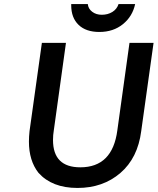

<svg xmlns="http://www.w3.org/2000/svg" viewBox="-20 -919 779 949"><path d="M678 -271 739 -707H620L560 -275Q536 -92 377 -92Q242 -92 242 -227Q242 -252 246 -275L306 -707H187L126 -271Q123 -244 123 -219Q123 -125 170 -65Q237 10 363 10Q489 10 575 -64Q661 -138 678 -271ZM471 -761Q540 -761 587.5 -799.5Q635 -838 648 -899H566Q558 -874 535.5 -860Q513 -846 483 -846Q455 -846 435.5 -861Q416 -876 414 -899H332V-893Q332 -831 368.5 -796Q405 -761 471 -761Z"/></svg>

Font: Brisa Sans Medium
Style: Italic
Weight: 600
Italic angle: -8°
Designer: Dalton Maag Ltd
Foundry: Dalton Maag Ltd
Version: Version 1.101;July 10, 2019;FontCreator 11.5.0.2425 64-bit